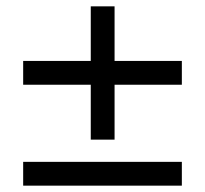

<svg xmlns="http://www.w3.org/2000/svg" viewBox="-20 -585 646 605"><path d="M266 -145H341V-318H553V-393H341V-565H266V-393H53V-318H266ZM53 0H553V-75H53Z"/></svg>

Font: Plus Jakarta Sans
Style: Regular
Weight: 400
Designer: Gumpita Rahayu
Foundry: Tokotype
Version: Version 2.004; ttfautohint (v1.8.3)